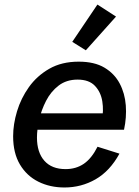

<svg xmlns="http://www.w3.org/2000/svg" viewBox="-20 -810 610 842"><path d="M262.7 12.2Q199.2 12.2 148.2 -13.2Q97.2 -38.6 67.4 -88.6Q37.6 -138.7 37.6 -212.4Q37.6 -265.1 54.7 -322Q71.8 -378.9 106.9 -428.2Q142.1 -477.5 196.3 -508.5Q250.5 -539.6 325.2 -539.6Q394 -539.6 438 -513.4Q481.9 -487.3 504.9 -443.8Q527.8 -400.4 531.7 -347.7Q535.6 -294.9 523.9 -241.2H107.9L122.1 -313H452.6L426.8 -283.2Q435.1 -324.2 428.7 -365Q422.4 -405.8 396.5 -433.3Q370.6 -460.9 320.3 -460.9Q271.5 -460.9 237.3 -434.8Q203.1 -408.7 182.1 -367.9Q161.1 -327.1 151.6 -283.9Q142.1 -240.7 142.1 -207Q142.1 -141.6 174.6 -105Q207 -68.4 267.6 -68.4Q313.5 -68.4 347.7 -91.8Q381.8 -115.2 407.7 -166.5L503.9 -136.2Q461.9 -59.6 399.2 -23.7Q336.4 12.2 262.7 12.2ZM356.4 -589.4 296.9 -626.5 407.2 -790 488.8 -737.3Z"/></svg>

Font: Schibsted Grotesk Medium
Style: Italic
Weight: 500
Italic angle: -12°
Designer: Bakken & Baeck AS, Henrik Kongsvoll
Foundry: Schibsted ASA
Version: Version 1.100;gftools[0.9.25]